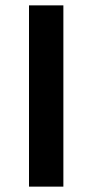

<svg xmlns="http://www.w3.org/2000/svg" viewBox="-20 -695 367 715"><path d="M88 0V-675H216V0Z"/></svg>

Font: Anybody ExtraExpanded Medium
Style: Regular
Weight: 500
Width: 8
Designer: Tyler Finck
Foundry: Etcetera Type Company
Version: Version 1.010; ttfautohint (v1.8.3) -l 8 -r 50 -G 200 -x 14 